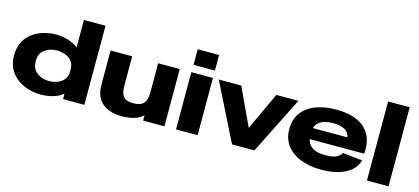

<svg xmlns="http://www.w3.org/2000/svg" viewBox="-59 -1187 3631 1665"><g transform="rotate(15 1756.0 -354.0)"><path d="M336 12Q285 12 231 -3Q177 -18 131.5 -50.5Q86 -83 57.5 -134Q29 -185 29 -257Q29 -329 56.5 -380.5Q84 -432 129 -464Q174 -496 228.5 -511Q283 -526 336 -526Q392 -526 444.5 -510Q497 -494 535 -464V-710H729V0H538V-49Q498 -16 445.5 -2Q393 12 336 12ZM224 -252Q224 -210 245 -180.5Q266 -151 301 -135.5Q336 -120 378 -120Q416 -120 452 -133Q488 -146 511.5 -174.5Q535 -203 535 -249V-265Q535 -312 511.5 -340.5Q488 -369 452 -381.5Q416 -394 378 -394Q314 -394 269 -360Q224 -326 224 -262Z M1066 12Q996 12 942 -11Q888 -34 857.5 -82Q827 -130 827 -204V-514H1021V-257Q1021 -200 1034.5 -171.5Q1048 -143 1073.5 -133Q1099 -123 1133 -123Q1170 -123 1197 -133.5Q1224 -144 1239 -172.5Q1254 -201 1254 -254V-514H1448V0H1257V-47Q1221 -15 1171.5 -1.5Q1122 12 1066 12Z M1554 -580V-720H1746V-580ZM1552 0V-514H1746V0Z M2055 0 1798 -514H2000L2158 -176L2315 -514H2513L2256 0Z M2858 12Q2755 12 2674 -19Q2593 -50 2546.5 -110Q2500 -170 2500 -257Q2500 -345 2544 -405Q2588 -465 2667.5 -495.5Q2747 -526 2852 -526Q2963 -526 3040 -491.5Q3117 -457 3154.5 -388.5Q3192 -320 3182 -219H2695Q2700 -177 2739.5 -148Q2779 -119 2858 -119Q2928 -119 2958.5 -135Q2989 -151 3003 -177L3180 -158Q3158 -75 3071 -31.5Q2984 12 2858 12ZM2854 -405Q2779 -405 2741.5 -379.5Q2704 -354 2696 -318H3005Q2999 -360 2961.5 -382.5Q2924 -405 2854 -405Z M3266 0V-710H3460V0Z"/></g></svg>

Font: Special Gothic Expanded One
Style: Regular
Weight: 400
Designer: Alistair McCready
Foundry: Monolith
Version: Version 1.010; ttfautohint (v1.8.4.7-5d5b)